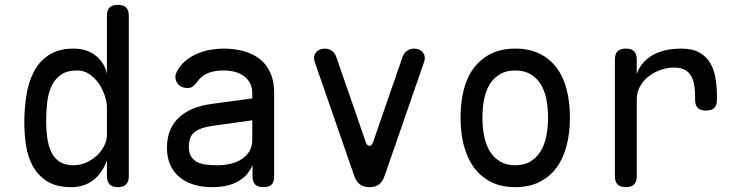

<svg xmlns="http://www.w3.org/2000/svg" viewBox="-20 -760 3040 790"><path d="M465 10Q442 10 431 -1.5Q420 -13 420 -36V-100Q411 -75 397.5 -55Q384 -35 366 -20.5Q348 -6 325 2Q302 10 273 10Q212 10 174 -14Q136 -38 115 -76.5Q94 -115 87 -162.5Q80 -210 80 -256Q80 -310 88 -364.5Q96 -419 118 -462.5Q140 -506 180 -533Q220 -560 283 -560Q338 -560 374.5 -530.5Q411 -501 420 -456V-695Q420 -718 431 -729Q442 -740 465 -740Q488 -740 499 -729Q510 -718 510 -695V-36Q510 -13 499 -1.5Q488 10 465 10ZM282 -80Q309 -80 334 -91Q359 -102 378 -119.5Q397 -137 408.5 -159.5Q420 -182 420 -206V-316Q420 -340 411 -367Q402 -394 386 -417Q370 -440 347.5 -455Q325 -470 298 -470Q255 -470 230 -452Q205 -434 191.5 -404.5Q178 -375 174 -337.5Q170 -300 170 -262Q170 -223 175 -189.5Q180 -156 192.5 -131.5Q205 -107 227 -93.5Q249 -80 282 -80Z M1018 -355V-375Q1018 -400 1008.5 -418Q999 -436 983 -447.5Q967 -459 946 -464.5Q925 -470 901 -470Q862 -470 836.5 -459.5Q811 -449 794 -427Q788 -419 783 -413.5Q778 -408 773.5 -404.5Q769 -401 764 -399.5Q759 -398 753 -398Q721 -398 708 -420.5Q695 -443 709 -468Q722 -492 743 -509.5Q764 -527 790 -538.5Q816 -550 844.5 -555Q873 -560 901 -560Q945 -560 983 -549.5Q1021 -539 1049 -517Q1077 -495 1092.5 -460.5Q1108 -426 1108 -378V-34Q1108 -11 1097.5 -0.5Q1087 10 1064 10Q1041 10 1030 -1Q1019 -12 1019 -35V-80Q1012 -64 1000 -48Q988 -32 968.5 -19Q949 -6 920.5 2Q892 10 852 10Q812 10 778.5 0Q745 -10 720 -30Q695 -50 681 -80.5Q667 -111 667 -152Q667 -195 681 -226.5Q695 -258 719.5 -279.5Q744 -301 777 -314Q810 -327 848 -332ZM1018 -265 853 -242Q808 -236 782.5 -218Q757 -200 757 -155Q757 -131 766.5 -116Q776 -101 792 -93Q808 -85 829 -82.5Q850 -80 874 -80Q902 -80 928 -86Q954 -92 974 -105Q994 -118 1006 -137.5Q1018 -157 1018 -185Z M1437 -38 1274 -508Q1271 -518 1272.5 -527Q1274 -536 1279.5 -543.5Q1285 -551 1294.5 -555.5Q1304 -560 1316 -560Q1333 -560 1345.5 -551Q1358 -542 1364 -525L1485 -175Q1490 -160 1500 -160Q1510 -160 1515 -175L1636 -525Q1642 -542 1654.5 -551Q1667 -560 1684 -560Q1696 -560 1705.5 -555.5Q1715 -551 1720.5 -543.5Q1726 -536 1727.5 -527Q1729 -518 1726 -508L1563 -38Q1555 -14 1540.5 -2Q1526 10 1500 10Q1475 10 1460 -2Q1445 -14 1437 -38Z M2100 10Q2042 10 2000 -11.5Q1958 -33 1930 -71Q1902 -109 1888.5 -161.5Q1875 -214 1875 -276Q1875 -338 1888 -390Q1901 -442 1929 -479.5Q1957 -517 1999.5 -538.5Q2042 -560 2100 -560Q2159 -560 2201.5 -538.5Q2244 -517 2271.5 -479.5Q2299 -442 2312 -390Q2325 -338 2325 -276Q2325 -214 2311.5 -161.5Q2298 -109 2270.5 -71Q2243 -33 2200.5 -11.5Q2158 10 2100 10ZM2100 -80Q2135 -80 2160.5 -94.5Q2186 -109 2202.5 -134.5Q2219 -160 2227 -196.5Q2235 -233 2235 -276Q2235 -319 2227.5 -354.5Q2220 -390 2203.5 -415.5Q2187 -441 2161.5 -455.5Q2136 -470 2100 -470Q2064 -470 2038.5 -455.5Q2013 -441 1996.5 -415.5Q1980 -390 1972.5 -354Q1965 -318 1965 -275Q1965 -232 1973 -196Q1981 -160 1997.5 -134.5Q2014 -109 2039.5 -94.5Q2065 -80 2100 -80Z M2555 10Q2532 10 2521 -1Q2510 -12 2510 -35V-515Q2510 -538 2521 -549Q2532 -560 2555 -560Q2578 -560 2589 -549Q2600 -538 2600 -515V-456Q2617 -504 2663.5 -532Q2710 -560 2784 -560Q2829 -560 2857.5 -544Q2886 -528 2902 -501Q2918 -474 2924 -438Q2930 -402 2930 -362V-350Q2930 -327 2919 -316Q2908 -305 2885 -305Q2862 -305 2851 -316Q2840 -327 2840 -350V-362Q2840 -385 2837 -406.5Q2834 -428 2825 -445Q2816 -462 2799 -472Q2782 -482 2753 -482Q2727 -482 2700 -473Q2673 -464 2650.5 -447Q2628 -430 2614 -405.5Q2600 -381 2600 -350V-35Q2600 -12 2589 -1Q2578 10 2555 10Z"/></svg>

Font: Maple Mono Normal
Style: Regular
Weight: 400
Monospace: yes
Designer: subframe7536
Version: Version 7.000